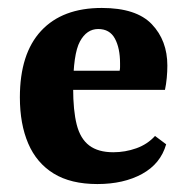

<svg xmlns="http://www.w3.org/2000/svg" viewBox="-20 -453 471 483"><path d="M30 -208Q30 -318 83.5 -375.5Q137 -433 236 -433Q323 -433 362 -392Q401 -351 401 -288Q401 -273 399.5 -257Q398 -241 395 -227H120V-275H281Q282 -280 282 -284Q282 -288 282 -294Q282 -332 269 -356Q256 -380 227 -380Q198 -380 181 -348.5Q164 -317 164 -231Q164 -175 173 -139.5Q182 -104 204.5 -87Q227 -70 265 -70Q295 -70 323 -80Q351 -90 370 -111L398 -90Q384 -41 337.5 -15.5Q291 10 225 10Q158 10 115 -16.5Q72 -43 51 -92Q30 -141 30 -208Z"/></svg>

Font: Yrsa
Style: Bold
Weight: 700
Version: Version 2.004